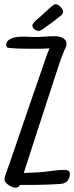

<svg xmlns="http://www.w3.org/2000/svg" viewBox="-20 -865 346 895"><path d="M305.7 -54.7Q305.7 -40.5 298.6 -28.3Q291.5 -16.1 278.3 -10.7Q273.9 -8.8 259.3 -7.6Q244.6 -6.3 224.1 -5.4Q203.6 -4.4 180.2 -3.9Q156.7 -3.4 135.3 -3.2Q113.8 -2.9 97.2 -2.9Q80.6 -2.9 73.2 -2.9Q70.3 2.4 64.9 6.1Q59.6 9.8 52.7 9.8Q46.4 9.8 37.6 6.6Q28.8 3.4 20.8 -2Q12.7 -7.3 6.8 -14.2Q1 -21 1 -28.3Q1 -34.7 3.9 -44.9Q6.8 -55.2 11 -66.2Q15.1 -77.1 19 -87.9Q22.9 -98.6 25.4 -105.5L123 -390.6L174.8 -540Q183.6 -564.9 191.7 -590.1Q199.7 -615.2 210.9 -639.6Q195.3 -638.7 179.7 -638.2Q164.1 -637.7 148.4 -637.7Q144 -637.7 133.1 -637.7Q122.1 -637.7 108.2 -637.9Q94.2 -638.2 78.9 -638.4Q63.5 -638.7 50 -639.4Q36.6 -640.1 27.1 -641.1Q17.6 -642.1 15.6 -643.6Q8.8 -647 8.8 -654.3Q8.8 -668.5 18.1 -676.5Q27.3 -684.6 40.5 -688.5Q53.7 -692.4 68.1 -693.4Q82.5 -694.3 92.8 -694.3Q104.5 -694.3 116.2 -693.4Q127.9 -692.4 139.6 -692.4Q164.1 -692.4 188 -694.3Q211.9 -696.3 235.4 -696.3Q243.7 -696.3 253.4 -694.6Q263.2 -692.9 271.2 -688.7Q279.3 -684.6 284.7 -677.7Q290 -670.9 290 -660.2Q290 -651.4 286.6 -644.3Q283.2 -637.2 279.3 -628.9Q262.2 -587.4 249 -545.7Q235.8 -503.9 221.7 -461.9Q188 -360.8 156 -260.5Q124 -160.2 90.8 -58.6Q110.8 -59.6 130.9 -60.3Q150.9 -61 170.9 -62.5Q198.7 -64.9 226.6 -69.1Q254.4 -73.2 283.2 -73.2Q292 -73.2 298.8 -69.1Q305.7 -64.9 305.7 -54.7ZM130.9 -745.6Q130.9 -750.5 135 -756.3Q139.2 -762.2 144.8 -767.6Q150.4 -772.9 156.2 -777.6Q162.1 -782.2 166 -785.6L213.9 -829.6Q219.7 -834 226.3 -839.6Q232.9 -845.2 240.2 -845.2Q245.1 -845.2 251.2 -841.6Q257.3 -837.9 262.5 -832.8Q267.6 -827.6 271 -821.3Q274.4 -814.9 274.4 -810.1Q274.4 -809.1 274.4 -808.1Q274.4 -807.1 273.4 -806.2Q272 -800.3 267.6 -795.9Q263.2 -791.5 257.8 -787.6Q242.7 -775.4 234.6 -769.3Q226.6 -763.2 219.7 -758.1Q212.9 -752.9 204.3 -747.1Q195.8 -741.2 180.7 -730Q175.3 -726.1 170.2 -723.6Q165 -721.2 159.2 -721.2Q154.8 -721.2 149.9 -723.1Q145 -725.1 140.6 -728.5Q136.2 -731.9 133.5 -736.3Q130.9 -740.7 130.9 -745.6Z"/></svg>

Font: Just Another Hand
Style: Regular
Weight: 400
Designer: Astigmatic (AOETI)
Foundry: Astigmatic (AOETI)
Version: Version 1.001